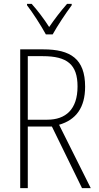

<svg xmlns="http://www.w3.org/2000/svg" viewBox="-20 -968 507 988"><path d="M216 -791H251C276 -836 318 -899 349 -941V-948H325C290 -908 262 -871 233 -829C207 -870 172 -916 143 -948H119V-941C147 -905 191 -837 216 -791ZM203 -714H84V0H123V-317H247L402 0H447L284 -326C371 -351 418 -414 418 -522C418 -665 343 -714 203 -714ZM200 -679C326 -679 379 -636 379 -523C379 -405 318 -352 223 -352H123V-679Z"/></svg>

Font: Noto Sans Myanmar Condensed ExtraLight
Style: Regular
Weight: 200
Width: 3
Designer: Monotype Design Team
Foundry: Monotype Imaging Inc.
Version: Version 2.107